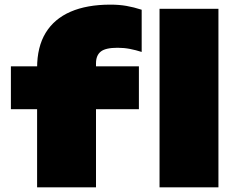

<svg xmlns="http://www.w3.org/2000/svg" viewBox="-20 -808 1010 828"><path d="M487 -602Q435 -602 414.5 -585.5Q394 -569 394 -535V0H140V-515Q140 -606 177 -666.5Q214 -727 284.5 -757.5Q355 -788 456 -788Q494 -788 525.5 -782.5Q557 -777 591 -766V-584Q566 -592 540.5 -597Q515 -602 487 -602ZM27 -337V-522H579V-337ZM668 -770H922V0H668Z"/></svg>

Font: Unbounded Black
Style: Regular
Weight: 900
Designer: Luke Prowse, Jean-Baptiste Morizot, Fátima Lázaro, Florian Runge
Foundry: NaN
Version: Version 1.701;gftools[0.9.28.dev5+ged2979d]